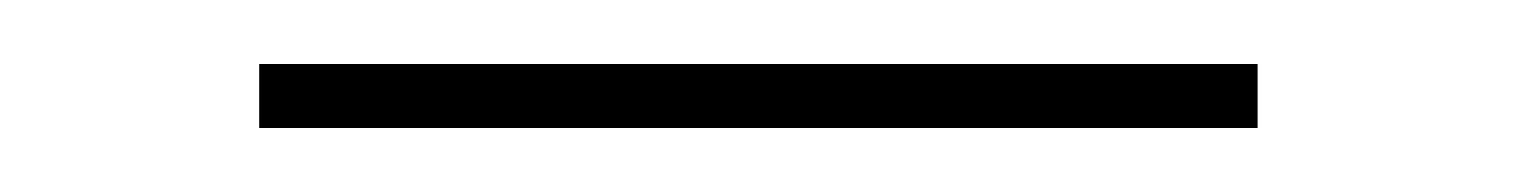

<svg xmlns="http://www.w3.org/2000/svg" viewBox="-20 -286 473 60"><path d="M61 -266V-246H373V-266Z"/></svg>

Font: Sprat Thin
Style: Regular
Weight: 100
Designer: Ethan Nakache
Foundry: Collletttivo
Version: Version 2.000;Glyphs 3.2 (3217)